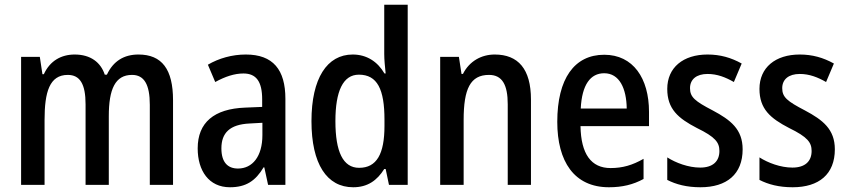

<svg xmlns="http://www.w3.org/2000/svg" viewBox="-20 -846 3576 810"><path d="M564 -616C504 -616 458 -589 431 -531H422C405 -583 362 -616 295 -616C239 -616 191 -590 165 -533H159L148 -606H69V-66H168V-340C168 -458 189 -530 266 -530C317 -530 341 -492 341 -406V-66H439V-356C439 -470 466 -530 537 -530C588 -530 612 -490 612 -404V-66H710V-423C710 -554 663 -616 564 -616Z M1017 -616C959 -616 903 -600 857 -573L888 -500C930 -523 969 -536 1007 -536C1061 -536 1086 -502 1086 -427V-395L1014 -392C883 -387 814 -329 814 -220C814 -126 861 -56 950 -56C1018 -56 1058 -83 1092 -140H1095L1111 -66H1184V-429C1184 -552 1132 -616 1017 -616ZM1033 -325 1087 -328V-276C1087 -186 1045 -135 984 -135C941 -135 914 -161 914 -220C914 -285 949 -321 1033 -325Z M1470 -56C1531 -56 1571 -85 1601 -133H1607L1621 -66H1700V-826H1601V-618C1601 -594 1604 -565 1607 -536H1602C1573 -586 1527 -616 1468 -616C1360 -616 1294 -516 1294 -335C1294 -154 1359 -56 1470 -56ZM1495 -138C1427 -138 1395 -206 1395 -335C1395 -461 1427 -531 1494 -531C1572 -531 1602 -469 1602 -341V-315C1602 -196 1569 -138 1495 -138Z M2067 -616C2011 -616 1960 -588 1933 -534H1927L1916 -606H1837V-66H1936V-340C1936 -471 1964 -530 2043 -530C2099 -530 2122 -488 2122 -406V-66H2220V-426C2220 -555 2166 -616 2067 -616Z M2529 -615C2403 -615 2331 -514 2331 -332C2331 -165 2402 -56 2549 -56C2605 -56 2651 -67 2695 -91V-176C2648 -149 2606 -137 2556 -137C2474 -137 2431 -196 2429 -314H2718V-374C2718 -516 2651 -615 2529 -615ZM2529 -537C2593 -537 2623 -473 2624 -388H2430C2435 -489 2471 -537 2529 -537Z M3113 -216C3113 -301 3062 -340 2987 -380C2912 -419 2891 -436 2891 -474C2891 -511 2918 -534 2965 -534C3006 -534 3041 -520 3076 -500L3109 -578C3064 -603 3018 -616 2965 -616C2862 -616 2795 -561 2795 -471C2795 -386 2841 -347 2920 -306C2998 -268 3015 -245 3015 -209C3015 -166 2988 -139 2934 -139C2884 -139 2831 -159 2795 -182V-87C2832 -68 2877 -56 2935 -56C3046 -56 3113 -111 3113 -216Z M3502 -216C3502 -301 3451 -340 3376 -380C3301 -419 3280 -436 3280 -474C3280 -511 3307 -534 3354 -534C3395 -534 3430 -520 3465 -500L3498 -578C3453 -603 3407 -616 3354 -616C3251 -616 3184 -561 3184 -471C3184 -386 3230 -347 3309 -306C3387 -268 3404 -245 3404 -209C3404 -166 3377 -139 3323 -139C3273 -139 3220 -159 3184 -182V-87C3221 -68 3266 -56 3324 -56C3435 -56 3502 -111 3502 -216Z"/></svg>

Font: Noto Sans Malayalam UI Condensed Medium
Style: Regular
Weight: 500
Width: 3
Designer: Jelle Bosma - Monotype Design Team
Foundry: Monotype Imaging Inc.
Version: Version 2.104